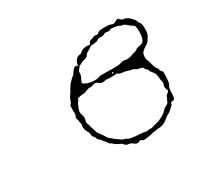

<svg xmlns="http://www.w3.org/2000/svg" viewBox="-99 -575 745 703"><g transform="rotate(-30 273.5 -223.5)"><path d="M454 -435Q462 -439 464 -439.5Q466 -440 472 -433.5Q478 -427 485 -427Q492 -427 501 -421Q508 -416 515.5 -407Q523 -398 524 -393Q525 -388 529 -384.5Q533 -381 534 -361Q534 -344 532.5 -338Q531 -332 522 -318Q516 -308 507 -303Q486 -291 483 -281Q478 -263 485 -251Q489 -241 493 -222Q494 -218 499 -212Q504 -206 504 -201.5Q504 -197 509 -193L513 -188V-171Q512 -140 507 -134.5Q502 -129 501 -111Q501 -100 500.5 -95Q500 -90 499 -87Q499 -78 489 -78Q480 -78 480 -71Q480 -68 468.5 -57.5Q457 -47 452 -45Q446 -43 437 -35Q417 -17 395 -17Q387 -17 382.5 -15.5Q378 -14 372.5 -14Q367 -14 363 -12Q359 -10 333 -7Q324 -6 321 -9Q316 -15 308 -10Q304 -7 297.5 -9Q291 -11 288 -14Q281 -21 269 -22Q260 -23 255.5 -29.5Q251 -36 244 -38Q239 -40 230 -45.5Q221 -51 221 -53Q221 -54 215.5 -56.5Q210 -59 206.5 -65.5Q203 -72 199.5 -74.5Q196 -77 194 -81.5Q192 -86 186 -90Q180 -94 179 -99Q178 -104 173 -109.5Q168 -115 168 -122.5Q168 -130 165 -133.5Q162 -137 158.5 -147.5Q155 -158 157 -164.5Q159 -171 157 -176Q155 -181 155 -186Q155 -191 152.5 -196Q150 -201 153.5 -206Q157 -211 156 -230V-249L161 -256Q166 -263 166 -265Q166 -268 170 -276Q174 -284 176 -286Q179 -288 185.5 -301Q192 -314 203 -325.5Q214 -337 218 -339.5Q222 -342 229 -353Q236 -363 240.5 -365Q245 -367 253 -364Q255 -363 255.5 -363.5Q256 -364 255 -366Q253 -369 258 -379Q265 -393 278 -395Q286 -395 291 -401Q300 -410 320 -409L330 -408L334 -415Q338 -421 340.5 -421Q343 -421 352.5 -425Q362 -429 367.5 -427Q373 -425 378.5 -430.5Q384 -436 397 -436Q428 -437 435 -433Q442 -428 454 -435ZM302 -382Q296 -372 283 -370Q276 -369 269.5 -365Q263 -361 260.5 -361Q258 -361 258 -359Q258 -357 251.5 -350.5Q245 -344 246 -337Q247 -330 240 -316Q233 -302 234 -300Q235 -298 246.5 -292.5Q258 -287 275 -286Q292 -285 297 -288Q301 -290 308 -290.5Q315 -291 360 -290Q386 -290 394 -293Q406 -298 415 -294Q419 -293 429.5 -294.5Q440 -296 444 -298Q447 -300 455 -301.5Q463 -303 468 -307Q473 -311 478 -312Q494 -315 497 -317Q506 -322 509 -340Q511 -349 510.5 -363Q510 -377 508 -382Q506 -387 501 -389.5Q496 -392 488 -399Q472 -413 467 -410Q466 -409 460 -413Q454 -417 443.5 -418Q433 -419 429 -420Q425 -421 420.5 -418Q416 -415 408 -417Q400 -419 393.5 -415Q387 -411 378 -412Q369 -413 362.5 -408.5Q356 -404 343 -403.5Q330 -403 326.5 -399.5Q323 -396 314.5 -392Q306 -388 302 -382ZM353 -278Q352 -280 350 -280Q349 -280 348 -278Q347 -276 349 -275Q350 -273 352 -274.5Q354 -276 353 -278ZM287 -271Q282 -276 275 -276Q268 -276 262.5 -273.5Q257 -271 251.5 -272Q246 -273 236 -268.5Q226 -264 220 -264Q209 -264 200.5 -261.5Q192 -259 192 -255Q192 -253 187.5 -247.5Q183 -242 182.5 -239Q182 -236 178 -228Q171 -214 176 -201Q182 -187 177 -174Q174 -168 177.5 -161Q181 -154 181 -150.5Q181 -147 184 -140Q187 -133 189 -124.5Q191 -116 200.5 -104Q210 -92 212 -87Q214 -82 219.5 -77.5Q225 -73 237 -63Q261 -45 267 -45Q272 -45 275 -42Q283 -35 323 -33Q338 -32 346.5 -30Q355 -28 358.5 -30Q362 -32 366.5 -30.5Q371 -29 384.5 -33.5Q398 -38 401.5 -38Q405 -38 420.5 -46Q436 -54 443.5 -62.5Q451 -71 457 -73Q462 -75 467 -79.5Q472 -84 472 -87Q472 -90 475 -94Q478 -98 478.5 -102Q479 -106 486 -111Q492 -116 493 -118Q494 -120 492 -124Q486 -137 491 -147Q494 -153 492 -157Q490 -161 489 -176Q488 -185 487 -189.5Q486 -194 484 -197.5Q482 -201 477 -207Q470 -214 470 -218Q470 -222 464.5 -226Q459 -230 459 -233Q459 -239 442 -242Q433 -243 429 -247Q425 -251 418.5 -251.5Q412 -252 402.5 -255.5Q393 -259 381 -260Q369 -261 365.5 -265Q362 -269 358 -267Q355 -266 339 -266Q323 -266 321 -267Q319 -268 310 -266Q296 -262 287 -271Z"/></g></svg>

Font: TT2020 Style D
Style: Italic
Weight: 400
Italic angle: -15°
Version: Version 0.2.000